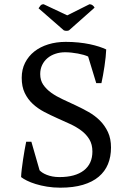

<svg xmlns="http://www.w3.org/2000/svg" viewBox="-20 -870 596 902"><path d="M166 -69.8Q170.9 -64.5 179.4 -58.8Q188 -53.2 199.7 -48.6Q211.4 -43.9 226.3 -41Q241.2 -38.1 259.3 -38.1Q333.5 -38.1 373.8 -69.3Q414.1 -100.6 414.1 -158.2Q414.1 -191.4 399.9 -215.1Q385.7 -238.8 362.3 -256.3Q338.9 -273.9 309.1 -287.6Q279.3 -301.3 248 -315.2Q216.8 -329.1 187 -344.7Q157.2 -360.4 133.8 -382.1Q110.4 -403.8 96.2 -433.3Q82 -462.9 82 -504.4Q82 -543.9 97.9 -575.2Q113.8 -606.4 141.4 -628.2Q168.9 -649.9 206.8 -661.6Q244.6 -673.3 288.6 -673.3Q319.8 -673.3 348.4 -670.4Q377 -667.5 401.4 -662.4Q425.8 -657.2 445.3 -650.9Q464.8 -644.5 479 -637.7Q478.5 -622.1 476.3 -601.3Q474.1 -580.6 470.9 -558.8Q467.8 -537.1 463.9 -516.4Q460 -495.6 456.5 -479.5H432.1L394 -604.5Q385.7 -608.4 373.3 -612.1Q360.8 -615.7 346.2 -618.4Q331.5 -621.1 315.9 -622.8Q300.3 -624.5 285.6 -624.5Q261.7 -624.5 240.5 -617.4Q219.2 -610.4 203.4 -597.2Q187.5 -584 178.2 -564.9Q168.9 -545.9 168.9 -522Q168.9 -492.7 183.3 -471.7Q197.8 -450.7 220.9 -434.1Q244.1 -417.5 274.2 -403.6Q304.2 -389.6 335.2 -375.2Q366.2 -360.8 396.2 -343.8Q426.3 -326.7 449.5 -303.5Q472.7 -280.3 487.1 -249.5Q501.5 -218.8 501.5 -176.8Q501.5 -133.8 487.3 -99.1Q473.1 -64.5 443.8 -39.8Q414.6 -15.1 369.6 -1.7Q324.7 11.7 263.2 11.7Q230 11.7 200.7 6.8Q171.4 2 147.7 -5.4Q124 -12.7 106.4 -21.5Q88.9 -30.3 79.1 -38.1Q79.6 -54.2 82.3 -76.2Q85 -98.1 88.4 -121.1Q91.8 -144 95.7 -166Q99.6 -188 103 -204.1H127.4ZM400.4 -850.1Q408.7 -850.1 415 -845.2Q421.4 -840.3 424.3 -834L304.2 -727.5Q299.8 -725.1 292.5 -725.1Q285.2 -725.1 279.8 -727.5L161.1 -831.1Q165 -837.4 170.2 -843.8Q175.3 -850.1 185.1 -850.1L295.9 -797.9Z"/></svg>

Font: PT Astra Serif
Style: Regular
Weight: 400
Designer: A.Korolkova, I. Chaeva
Foundry: ParaType Ltd
Version: Version 1.002